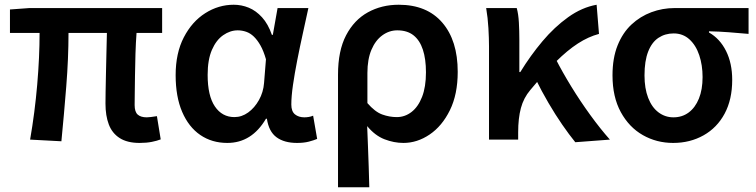

<svg xmlns="http://www.w3.org/2000/svg" viewBox="-20 -589 3191 810"><path d="M569 14Q517 14 485 -6.5Q453 -27 439 -64Q425 -101 425 -152Q425 -169 425.5 -202Q426 -235 427 -278Q428 -321 429 -366Q430 -411 431 -450H269Q269 -343 259.5 -224Q250 -105 239 7L107 0Q127 -115 137 -232Q147 -349 147 -450H22V-549L104 -555H664V-450H556Q553 -409 551.5 -362Q550 -315 549.5 -271Q549 -227 548.5 -194Q548 -161 548 -146Q548 -117 561 -105.5Q574 -94 599 -94Q612 -94 642 -99L658 -1Q643 5 620.5 9.5Q598 14 569 14Z M939 14Q874 14 825 -19.5Q776 -53 748.5 -117Q721 -181 721 -272Q721 -365 755.5 -431.5Q790 -498 846 -533.5Q902 -569 966 -569Q999 -569 1029.5 -556.5Q1060 -544 1085.5 -516Q1111 -488 1127 -442H1131L1151 -555H1281Q1270 -504 1257.5 -447.5Q1245 -391 1234 -335Q1223 -279 1216 -230.5Q1209 -182 1209 -148Q1209 -119 1224.5 -106.5Q1240 -94 1264 -94Q1272 -94 1282 -95.5Q1292 -97 1301 -101L1318 -3Q1304 3 1283 8.5Q1262 14 1233 14Q1179 14 1146.5 -10Q1114 -34 1106 -88H1102Q1042 14 939 14ZM969 -95Q1000 -95 1027 -114.5Q1054 -134 1072.5 -167Q1091 -200 1094 -239L1102 -339Q1092 -374 1079 -397Q1066 -420 1051 -434.5Q1036 -449 1018.5 -455Q1001 -461 983 -461Q951 -461 921.5 -440.5Q892 -420 874 -378.5Q856 -337 856 -273Q856 -185 886.5 -140Q917 -95 969 -95Z M1406 201V-274Q1406 -375 1440 -440Q1474 -505 1532 -537Q1590 -569 1662 -569Q1781 -569 1846 -493.5Q1911 -418 1911 -286Q1911 -191 1878 -124Q1845 -57 1792.5 -21.5Q1740 14 1682 14Q1642 14 1602 -1.5Q1562 -17 1529 -57Q1531 -11 1532.5 31Q1534 73 1535.5 114.5Q1537 156 1538 201ZM1654 -95Q1688 -95 1716 -116.5Q1744 -138 1760.5 -180Q1777 -222 1777 -284Q1777 -340 1764 -379.5Q1751 -419 1724.5 -440Q1698 -461 1656 -461Q1622 -461 1593 -440Q1564 -419 1547 -379Q1530 -339 1530 -281V-154Q1562 -117 1592.5 -106Q1623 -95 1654 -95Z M2043 0V-393Q2043 -427 2040.5 -470.5Q2038 -514 2031 -555H2160Q2167 -530 2169 -494.5Q2171 -459 2171 -421V-285H2175Q2218 -355 2268.5 -415Q2319 -475 2377 -516.5Q2435 -558 2497 -569L2507 -446Q2462 -434 2418 -405.5Q2374 -377 2325.5 -329Q2277 -281 2217 -209Q2189 -176 2177.5 -133Q2166 -90 2166 -31V0ZM2407 11Q2381 -21 2352 -63Q2323 -105 2294 -154.5Q2265 -204 2239 -257L2324 -341Q2352 -286 2390 -224Q2428 -162 2470.5 -103.5Q2513 -45 2553 0Z M2820 14Q2750 14 2692 -19Q2634 -52 2599 -116Q2564 -180 2564 -271Q2564 -344 2585.5 -397.5Q2607 -451 2644 -485.5Q2681 -520 2728 -537.5Q2775 -555 2826 -555H3138V-446Q3092 -450 3054 -453Q3016 -456 2971 -457V-452Q3017 -426 3043 -374Q3069 -322 3069 -252Q3069 -169 3037 -109.5Q3005 -50 2948 -18Q2891 14 2820 14ZM2821 -94Q2858 -94 2885.5 -114.5Q2913 -135 2928.5 -173Q2944 -211 2944 -264Q2944 -314 2930 -356Q2916 -398 2888.5 -423Q2861 -448 2822 -448Q2786 -448 2758 -429.5Q2730 -411 2714.5 -371.5Q2699 -332 2699 -271Q2699 -216 2714.5 -176Q2730 -136 2758 -115Q2786 -94 2821 -94Z"/></svg>

Font: Noto Sans JP SemiBold
Style: Regular
Weight: 600
Designer: Ryoko NISHIZUKA  (kana, bopomofo & ideographs); Paul D. Hunt (Latin, Greek & Cyrillic); Sandoll Communications , Soo-you
Foundry: Adobe
Version: Version 2.004-H2;hotconv 1.0.118;makeotfexe 2.5.65603